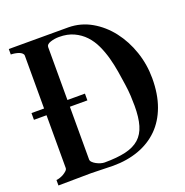

<svg xmlns="http://www.w3.org/2000/svg" viewBox="-133 -885 951 989"><g transform="rotate(-20 342.5 -390.5)"><path d="M21 -17V-47Q27 -47 38.5 -50.5Q50 -54 60.5 -60Q71 -66 79 -73.5Q87 -81 87 -89V-378H18V-415H87V-705Q87 -712 80.5 -718Q74 -724 64.5 -727.5Q55 -731 43 -733Q31 -735 21 -735V-765H349Q416 -764 473.5 -731Q531 -698 573.5 -643Q616 -588 640 -517.5Q664 -447 664 -371Q664 -284 639.5 -217.5Q615 -151 570 -106.5Q525 -62 461.5 -39Q398 -16 321 -16Q291 -16 260.5 -17.5Q230 -19 200 -19Q155 -19 110.5 -18Q66 -17 21 -17ZM311 -378H215V-89Q215 -81 222.5 -73.5Q230 -66 241 -60Q252 -54 264 -50.5Q276 -47 285 -47Q354 -47 401 -58Q448 -69 476.5 -94.5Q505 -120 517.5 -162.5Q530 -205 530 -268Q530 -294 528.5 -323.5Q527 -353 522 -387Q517 -423 510.5 -462.5Q504 -502 493.5 -540.5Q483 -579 466.5 -614.5Q450 -650 425 -676.5Q400 -703 365.5 -719Q331 -735 285 -735Q260 -735 237.5 -727.5Q215 -720 215 -705V-415H311Z"/></g></svg>

Font: CatShop
Style: Regular
Weight: 400
Designer: Peter Wiegel
Foundry: Peter Wiegel
Version: Version 1.000 2009 initial release